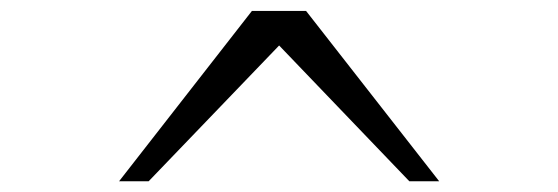

<svg xmlns="http://www.w3.org/2000/svg" viewBox="-20 -736 1032 355"><path d="M792 -400.9H736.8L496.1 -651.9L254.9 -400.9H200.2L445.8 -715.8H545.9Z"/></svg>

Font: Brawler
Style: Regular
Weight: 400
Version: Version 1.000